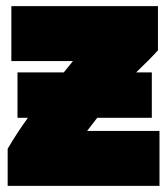

<svg xmlns="http://www.w3.org/2000/svg" viewBox="-20 -576 540 626"><path d="M495 -556V-412Q468 -382 424 -340H475V-192H297Q276 -165 264 -149H500V30H5V-91Q36 -144 71 -192H37V-340H188Q193 -346 203 -358.5Q213 -371 218 -377H17V-556Z"/></svg>

Font: Repo
Style: ExtraBlack
Weight: 1000
Designer: Stefan Peev
Foundry: Context Ltd
Version: Version 001.000